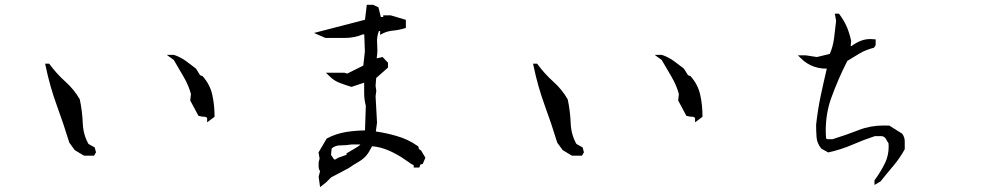

<svg xmlns="http://www.w3.org/2000/svg" viewBox="-20 -804 4040 787"><path d="M165 -543H181.6Q211.9 -501.5 247.6 -469.7Q284.7 -436.5 307.1 -396.5Q317.4 -347.7 319.3 -297.9Q321.3 -251.5 342.8 -213.9L368.2 -199.7L373.5 -179.7L365.7 -166H324.2L286.6 -188.5L264.2 -219.2Q239.7 -299.3 211.9 -374.5Q184.1 -451.2 167 -533.7ZM829.1 -319.8Q825.2 -325.2 819.8 -325.2Q808.6 -325.2 793.5 -329.1L759.8 -392.1L762.7 -418.5Q752.9 -454.6 732.9 -488.8L692.4 -558.1L663.6 -579.1H692.9Q719.2 -570.3 741.7 -554.2L783.2 -522.9L800.3 -495.6L810.1 -492.2L811.5 -490.7Q841.3 -456.5 850.3 -414.8Q859.4 -373 859.4 -329.1V-325.2L829.1 -302.7Z M1525.4 -635.7Q1525.4 -629.9 1526.1 -620.8Q1526.9 -611.8 1526.9 -597.2Q1526.9 -582.5 1523.9 -565.4H1527.3L1548.3 -570.3L1570.3 -546.9V-530.3V-526.9L1522 -484.4L1519.5 -452.1L1522.5 -431.6L1519.5 -409.7L1525.4 -301.3L1520.5 -265.1Q1564 -258.8 1605.5 -246.6Q1651.9 -233.9 1691.9 -205.6L1694.3 -204.1L1697.3 -193.4L1706.1 -187L1723.6 -157.7L1712.9 -132.3L1703.1 -129.4L1698.7 -117.2H1675.8V-127L1666 -131.8L1644 -147Q1610.4 -170.9 1574.7 -186.5Q1542 -201.2 1505.4 -204.6L1489.7 -177.2Q1475.1 -155.3 1452.1 -142.1Q1429.2 -128.9 1408.2 -114.3L1336.9 -76.7L1316.4 -56.2L1292 -37.1L1286.1 -79.6L1292 -102.5Q1286.1 -110.4 1286.1 -119.6V-139.6L1290 -153.8L1285.6 -179.2L1319.3 -236.3Q1356.9 -256.3 1399.9 -263.2Q1438 -269 1476.1 -269.5L1479.5 -370.1Q1472.7 -396 1472.7 -422.4V-465.3L1420.9 -447.8Q1395 -455.6 1372.1 -464.4Q1348.1 -473.6 1329.6 -492.7L1315.9 -505.9H1391.6L1403.3 -502.4L1469.2 -535.2L1475.6 -593.3L1473.1 -663.1H1467.3Q1432.6 -648.4 1392.1 -648.4H1314L1267.1 -668.9L1476.1 -723.1L1483.4 -784.2H1509.8L1531.2 -773.9L1541 -734.4H1550.8V-741.2H1580.1H1581.1L1643.6 -722.7V-716.8V-689.5Q1615.7 -680.7 1592.3 -678.7Q1568.8 -676.8 1549.3 -667L1538.1 -661.1V-676.8H1533.2Q1525.4 -657.7 1525.4 -635.7ZM1421.4 -211.9Q1397.9 -208 1373.5 -208Q1354 -208 1339.4 -195.3L1336.9 -168.9L1349.6 -150.4H1354.5L1366.7 -157.7L1400.4 -169.4V-175.3L1444.8 -201.7L1456.1 -210V-211.9Z M2165 -543H2181.6Q2211.9 -501.5 2247.6 -469.7Q2284.7 -436.5 2307.1 -396.5Q2317.4 -347.7 2319.3 -297.9Q2321.3 -251.5 2342.8 -213.9L2368.2 -199.7L2373.5 -179.7L2365.7 -166H2324.2L2286.6 -188.5L2264.2 -219.2Q2239.7 -299.3 2211.9 -374.5Q2184.1 -451.2 2167 -533.7ZM2829.1 -319.8Q2825.2 -325.2 2819.8 -325.2Q2808.6 -325.2 2793.5 -329.1L2759.8 -392.1L2762.7 -418.5Q2752.9 -454.6 2732.9 -488.8L2692.4 -558.1L2663.6 -579.1H2692.9Q2719.2 -570.3 2741.7 -554.2L2783.2 -522.9L2800.3 -495.6L2810.1 -492.2L2811.5 -490.7Q2841.3 -456.5 2850.3 -414.8Q2859.4 -373 2859.4 -329.1V-325.2L2829.1 -302.7Z M3564.5 -45.9V-64.9Q3590.8 -100.6 3608.9 -138.2Q3622.6 -168 3622.6 -202.6Q3622.6 -209.5 3622.1 -216.3L3608.9 -238.3Q3601.1 -246.1 3592.3 -246.1H3566.4Q3521 -231.4 3474.6 -211.2Q3428.2 -190.9 3374.5 -179.2L3346.7 -194.8Q3329.1 -215.8 3327.1 -241Q3325.2 -266.1 3325.2 -292V-292.5Q3332 -355 3344.2 -412.1Q3356.4 -469.2 3369.1 -522.9Q3367.2 -522.9 3362.5 -522.9Q3357.9 -522.9 3350.1 -523.4Q3333 -525.4 3316.9 -530.8Q3285.6 -542 3264.2 -564L3250.5 -577.1H3283.2L3328.6 -570.3L3381.3 -583Q3394 -611.8 3398.7 -646.5Q3403.3 -681.2 3407.2 -718.3L3401.9 -748H3418.9L3421.4 -744.6Q3440.4 -718.8 3451.7 -692.4Q3462.4 -666.5 3468.8 -636.2L3466.8 -615.2H3470.2Q3487.8 -628.4 3507.1 -636.2Q3526.4 -644 3547.9 -644Q3554.7 -644 3569.3 -642.6V-618.7L3562.5 -608.4Q3529.3 -600.1 3503.4 -585Q3477.5 -569.8 3453.1 -554.2Q3415 -479.5 3387.2 -402.3Q3364.7 -339.8 3364.7 -268.6Q3364.7 -252.4 3366.2 -236.3Q3369.6 -233.4 3374 -233.4H3392.6Q3449.2 -251 3501.5 -271.5Q3547.9 -289.6 3603 -289.6Q3613.3 -289.6 3625.5 -289.1L3678.2 -255.9Q3688.5 -241.7 3688.5 -224.1V-192.4Q3668.5 -155.8 3641.4 -123.8Q3614.3 -91.8 3589.4 -60.5Z"/></svg>

Font: Bakudai
Style: Bold
Weight: 700
Version: Version 1.48